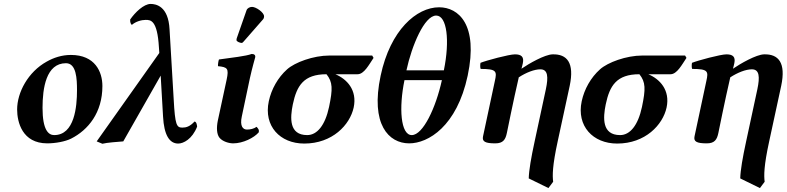

<svg xmlns="http://www.w3.org/2000/svg" viewBox="-20 -718 3995 975"><path d="M67 -162C67 -98 93 10 220 10C261 10 311 1 341 -14C428 -58 500 -146 500 -281C500 -353 463 -439 340 -439C294 -439 252 -425 217 -405C123 -353 67 -249 67 -162ZM196 -170C196 -270 214 -397 315 -397C368 -397 371 -318 371 -260C371 -177 359 -32 255 -32C226 -32 196 -58 196 -170Z M981 -75C980 -84 978 -99 968 -101C944 -75 925 -70 906 -70C877 -70 869 -82 862 -214L841 -569C835 -687 772 -698 745 -698C710 -698 666 -655 641 -619C640 -606 644 -594 650 -592C670 -609 698 -617 720 -617C745 -617 779 -616 787 -478L789 -449L471 0L500 12C522 6 581 2 606 0L796 -334L808 -126C813 -33 840 11 885 11C911 11 956 -11 981 -75Z M1208 -127 1249 -321C1260 -371 1276 -427 1276 -427C1278 -438 1271 -444 1258 -444C1230 -433 1156 -425 1092 -416C1089 -410 1086 -388 1087 -382C1135 -377 1143 -371 1131 -314L1086 -105C1079 -70 1080 -36 1095 -18C1111 1 1143 10 1164 10C1214 10 1270 -18 1294 -46C1297 -58 1292 -64 1283 -74C1269 -64 1251 -60 1234 -60C1214 -60 1197 -77 1208 -127ZM1260 -683C1249 -683 1236 -677 1232 -666L1182 -523C1181 -520 1181 -515 1181 -514C1181 -507 1199 -500 1207 -500C1211 -500 1215 -504 1218 -508L1316 -620C1320 -625 1321 -630 1321 -635C1321 -655 1280 -683 1260 -683Z M1796 -341C1829 -341 1854 -390 1877 -424L1870 -436H1653C1571 -436 1477 -401 1438 -366C1391 -324 1358 -265 1345 -204C1318 -78 1402 11 1525 11C1668 11 1757 -84 1776 -172C1795 -261 1741 -317 1683 -341ZM1540 -32C1447 -32 1453 -120 1467 -188C1487 -283 1522 -341 1638 -341C1670 -301 1670 -266 1651 -175C1631 -81 1590 -32 1540 -32Z M1913 -334C1860 -86 1954 10 2058 10C2154 10 2300 -76 2355 -334C2410 -594 2308 -681 2210 -681C2095 -681 1962 -565 1913 -334ZM2224 -311C2193 -170 2128 -32 2071 -32C2014 -32 2005 -171 2034 -311ZM2195 -639C2250 -639 2265 -512 2234 -361H2044C2071 -486 2135 -639 2195 -639Z M2421 -368C2502 -368 2504 -356 2493 -307C2473 -213 2433 -26 2433 -26C2427 1 2444 10 2495 10C2535 10 2547 -9 2554 -43C2554 -43 2588 -212 2613 -319C2614 -321 2614 -323 2614 -325C2652 -350 2694 -366 2724 -366C2763 -366 2765 -327 2752 -265L2695 0C2677 83 2666 147 2665 188L2765 237L2789 205C2785 173 2785 124 2812 0L2873 -282C2898 -400 2859 -444 2786 -442C2746 -441 2666 -395 2628 -369C2630 -377 2633 -386 2635 -397C2642 -430 2627 -442 2595 -442C2565 -442 2450 -411 2420 -399C2418 -389 2418 -374 2421 -368Z M3385 -341C3418 -341 3443 -390 3466 -424L3459 -436H3242C3160 -436 3066 -401 3027 -366C2980 -324 2947 -265 2934 -204C2907 -78 2991 11 3114 11C3257 11 3346 -84 3365 -172C3384 -261 3330 -317 3272 -341ZM3129 -32C3036 -32 3042 -120 3056 -188C3076 -283 3111 -341 3227 -341C3259 -301 3259 -266 3240 -175C3220 -81 3179 -32 3129 -32Z M3495 -368C3576 -368 3578 -356 3567 -307C3547 -213 3507 -26 3507 -26C3501 1 3518 10 3569 10C3609 10 3621 -9 3628 -43C3628 -43 3662 -212 3687 -319C3688 -321 3688 -323 3688 -325C3726 -350 3768 -366 3798 -366C3837 -366 3839 -327 3826 -265L3769 0C3751 83 3740 147 3739 188L3839 237L3863 205C3859 173 3859 124 3886 0L3947 -282C3972 -400 3933 -444 3860 -442C3820 -441 3740 -395 3702 -369C3704 -377 3707 -386 3709 -397C3716 -430 3701 -442 3669 -442C3639 -442 3524 -411 3494 -399C3492 -389 3492 -374 3495 -368Z"/></svg>

Font: Libertinus Serif
Style: Bold Italic
Weight: 700
Italic angle: -12°
Designer: Philipp H. Poll, Khaled Hosny
Foundry: Caleb Maclennan
Version: Version 7.050;RELEASE